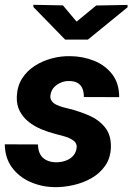

<svg xmlns="http://www.w3.org/2000/svg" viewBox="-20 -773 554 803"><path d="M299.8 -149.9Q304.2 -171.9 288.3 -184.1Q272.5 -196.3 250.2 -202.4Q228 -208.5 213.4 -212.4Q183.6 -219.7 154.1 -231.9Q124.5 -244.1 100.8 -262.7Q77.1 -281.2 63 -307.6Q48.8 -334 50.3 -369.6Q52.2 -413.1 72.5 -444.8Q92.8 -476.6 125.5 -497.6Q158.2 -518.6 197 -528.8Q235.8 -539.1 274.4 -538.1Q327.1 -537.6 373.8 -518.8Q420.4 -500 449.5 -462.2Q478.5 -424.3 478.5 -366.7L330.6 -367.2Q331.1 -387.7 324.7 -402.8Q318.4 -418 304.7 -426Q291 -434.1 269 -434.1Q252 -434.6 235.1 -427.7Q218.3 -420.9 206.3 -408.2Q194.3 -395.5 191.4 -377Q188.5 -361.8 195.6 -351.6Q202.6 -341.3 215.1 -335.2Q227.5 -329.1 241.5 -325.2Q255.4 -321.3 266.6 -318.8Q310.1 -308.1 351.3 -290.5Q392.6 -272.9 418.9 -240.7Q445.3 -208.5 443.8 -155.8Q441.9 -110.8 419.4 -79.1Q397 -47.4 362.1 -27.6Q327.1 -7.8 286.4 1.2Q245.6 10.3 207.5 9.8Q154.3 8.8 106.9 -12Q59.6 -32.7 30.3 -72.3Q1 -111.8 0 -169.4L138.7 -168.9Q139.2 -144.5 147.9 -128.2Q156.7 -111.8 173.8 -103.3Q190.9 -94.7 214.8 -94.2Q233.4 -94.2 251.5 -99.9Q269.5 -105.5 282.7 -117.9Q295.9 -130.4 299.8 -149.9ZM243.2 -750.5 300.3 -682.6 382.3 -750 513.2 -752.4 513.7 -742.7 347.7 -607.4H252.4L119.6 -743.7V-752.9Z"/></svg>

Font: Roboto ExtraBold
Style: Italic
Weight: 800
Designer: Christian Robertson
Foundry: Google
Version: Version 3.009; 2024